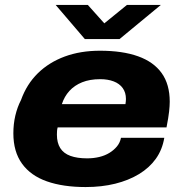

<svg xmlns="http://www.w3.org/2000/svg" viewBox="-20 -744 740 776"><path d="M326 12Q235 12 169.5 -11Q104 -34 69 -82.5Q34 -131 34 -205Q34 -243 42 -277Q50 -311 65 -340Q88 -404 133 -448Q178 -492 241.5 -515.5Q305 -539 384 -539Q475 -539 538 -516.5Q601 -494 633.5 -448.5Q666 -403 666 -333Q666 -317 663.5 -293.5Q661 -270 653 -229H213Q211 -222 210.5 -214.5Q210 -207 210 -200Q210 -167 223.5 -145.5Q237 -124 264.5 -114Q292 -104 332 -104Q358 -104 381 -109.5Q404 -115 422 -126Q440 -137 452.5 -152Q465 -167 469 -187H644Q636 -139 610 -102.5Q584 -66 542 -40.5Q500 -15 445.5 -1.5Q391 12 326 12ZM230 -323H487Q488 -329 488.5 -334.5Q489 -340 489 -344Q489 -370 476 -388Q463 -406 439.5 -415Q416 -424 385 -424Q343 -424 312 -411.5Q281 -399 260.5 -376.5Q240 -354 230 -323ZM630 -724 463 -586H323L205 -724H335L421 -628H375L493 -724Z"/></svg>

Font: Archivo SemiExpanded ExtraBold
Style: Italic
Weight: 800
Width: 6
Italic angle: -10°
Designer: Hector Gatti
Foundry: Omnibus-Type
Version: Version 2.001